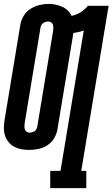

<svg xmlns="http://www.w3.org/2000/svg" viewBox="-25 -765 580 990"><path d="M234 205V116H287L407 -608Q394 -603 380.5 -600Q367 -597 353 -595Q353 -594 353 -593Q353 -592 353 -592L271 -97Q267 -73 253.5 -51Q240 -29 218.5 -15.5Q197 -2 173 3Q149 8 125 8Q105 8 85.5 4.5Q66 1 49 -8Q32 -17 20 -31.5Q8 -46 1.5 -64.5Q-5 -83 -5 -103Q-5 -123 -2 -143L80 -638Q84 -662 97.5 -684Q111 -706 132.5 -719.5Q154 -733 178.5 -739Q203 -745 227 -745Q245 -745 262.5 -741Q280 -737 296 -730Q312 -723 324.5 -711Q337 -699 344 -683Q368 -688 390 -701.5Q412 -715 428 -735H535L394 116H420V205ZM128 -81Q134 -81 140.5 -83Q147 -85 153 -88.5Q159 -92 162.5 -98.5Q166 -105 167 -111L249 -606Q250 -614 250 -622.5Q250 -631 247.5 -638.5Q245 -646 238 -650Q231 -654 223 -654Q216 -654 209.5 -652Q203 -650 197.5 -646Q192 -642 188.5 -636Q185 -630 184 -624L102 -129Q101 -121 101 -112.5Q101 -104 103.5 -97Q106 -90 112.5 -85.5Q119 -81 128 -81Z"/></svg>

Font: Iosevka Slab Extrabold
Style: Italic
Weight: 800
Italic angle: -9°
Monospace: yes
Designer: Belleve Invis
Foundry: Belleve Invis
Version: Version 11.1.0; ttfautohint (v1.8.3)